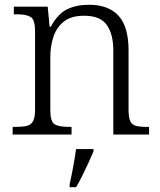

<svg xmlns="http://www.w3.org/2000/svg" viewBox="-20 -564 672 805"><path d="M33 0V-32H47Q76 -32 93.5 -36.5Q111 -41 119 -56.5Q127 -72 127 -105V-433Q127 -481 109 -492.5Q91 -504 53 -504H38V-536H180L188 -452H193Q223 -507 262 -525.5Q301 -544 353 -544Q435 -544 477 -498Q519 -452 519 -353V-105Q519 -72 526 -56.5Q533 -41 549.5 -36.5Q566 -32 595 -32H605V0H455V-354Q455 -420 428 -459Q401 -498 333 -498Q278 -498 247.5 -473.5Q217 -449 204 -409.5Q191 -370 191 -326V-102Q191 -54 209 -43Q227 -32 270 -32H280V0ZM272 208Q280 173 287 134.5Q294 96 299 61H372V71Q363 92 350.5 119.5Q338 147 324.5 174Q311 201 299 221H272Z"/></svg>

Font: Noto Serif Malayalam Light
Style: Regular
Weight: 300
Designer: Indian type Foundry, Jelle Bosma, Monotype Design Team
Foundry: Monotype Imaging Inc.
Version: Version 2.104; ttfautohint (v1.8.4.7-5d5b)